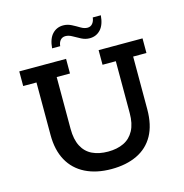

<svg xmlns="http://www.w3.org/2000/svg" viewBox="-111 -851 922 963"><g transform="rotate(-15 350.0 -369.5)"><path d="M351 10Q273 10 216 -18.5Q159 -47 129 -101.5Q99 -156 99 -234V-507H30V-583H273V-507H204V-238Q204 -183 222.5 -147.5Q241 -112 275.5 -95.5Q310 -79 357 -79Q404 -79 438.5 -95.5Q473 -112 492 -147.5Q511 -183 511 -238V-507H442V-583H670V-507H601V-234Q601 -152 571 -98Q541 -44 484.5 -17Q428 10 351 10ZM415 -652Q393 -652 372.5 -662.5Q352 -673 334 -683.5Q316 -694 299 -694Q283 -694 273 -683Q263 -672 261 -652H219Q223 -701 245.5 -725Q268 -749 302 -749Q324 -749 344.5 -738.5Q365 -728 383 -717Q401 -706 418 -706Q434 -706 444 -718Q454 -730 456 -749H498Q494 -700 471.5 -676Q449 -652 415 -652Z"/></g></svg>

Font: Rokkitt SemiBold Medium
Style: Regular
Weight: 500
Version: Version 3.103